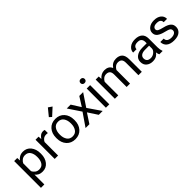

<svg xmlns="http://www.w3.org/2000/svg" viewBox="221 -2107 3635 3635"><g transform="rotate(-45 2038.5 -289.0)"><path d="M72.3 203.1V-513.7H154.3L158.2 -446.8H161.1Q180.7 -478.5 220.9 -501Q261.2 -523.4 314.9 -523.4Q412.6 -523.4 471.2 -450.2Q529.8 -377 529.8 -264.6V-249Q529.8 -136.7 471.2 -63.5Q412.6 9.8 314.9 9.8Q261.2 9.8 223.4 -9.5Q185.5 -28.8 163.1 -60.5V203.1ZM163.1 -152.3Q178.2 -118.2 212.4 -91.3Q246.6 -64.5 295.4 -64.5Q368.7 -64.5 402.8 -117.7Q437 -170.9 437 -249V-264.6Q437 -342.8 402.8 -396Q368.7 -449.2 295.4 -449.2Q246.6 -449.2 212.4 -422.4Q178.2 -395.5 163.1 -361.3Z M643.6 0V-513.7H725.6L729.5 -447.8H732.4Q752 -480 783.7 -504.2Q815.4 -528.3 859.4 -528.3Q870.1 -528.3 881.8 -525.9Q893.6 -523.4 898.4 -521.5V-437.5Q888.7 -439.5 877.9 -440.4Q867.2 -441.4 854.5 -441.4Q810.5 -441.4 779.8 -418.5Q749 -395.5 734.4 -361.3V0Z M944.8 -249V-264.6Q944.8 -380.9 1010.7 -454.6Q1076.7 -528.3 1187 -528.3Q1297.4 -528.3 1363.3 -454.6Q1429.2 -380.9 1429.2 -264.6V-249Q1429.2 -132.8 1363.3 -59.1Q1297.4 14.6 1187 14.6Q1076.7 14.6 1010.7 -59.1Q944.8 -132.8 944.8 -249ZM1037.6 -264.6V-249Q1037.6 -169.4 1075.2 -114.5Q1112.8 -59.6 1187 -59.6Q1261.2 -59.6 1298.8 -114.5Q1336.4 -169.4 1336.4 -249V-264.6Q1336.4 -344.2 1298.8 -399.2Q1261.2 -454.1 1187 -454.1Q1112.8 -454.1 1075.2 -399.2Q1037.6 -344.2 1037.6 -264.6ZM1124.5 -637.7 1242.2 -781.2 1316.9 -730 1170.9 -595.7Z M1470.2 0 1665.5 -284.2H1670.9L1815.9 -513.7H1918.5L1732.9 -236.3H1727.5L1572.8 0ZM1480 -513.7H1584L1729 -284.2H1732.9L1928.2 0H1824.2L1669.4 -236.3H1665.5Z M2014.6 0V-513.7H2105.5V0ZM2003.4 -668.9Q2003.4 -691.9 2018.1 -707.5Q2032.7 -723.1 2060.1 -723.1Q2087.4 -723.1 2102.1 -707.5Q2116.7 -691.9 2116.7 -668.9Q2116.7 -646 2102.1 -630.4Q2087.4 -614.7 2060.1 -614.7Q2032.7 -614.7 2018.1 -630.4Q2003.4 -646 2003.4 -668.9Z M2254.4 0V-513.7H2336.4L2340.3 -447.8H2343.3Q2370.6 -482.4 2409.4 -502.9Q2448.2 -523.4 2495.6 -523.4Q2547.4 -523.4 2585 -502.9Q2622.6 -482.4 2642.1 -436.5H2645Q2677.2 -482.4 2716.3 -502.9Q2755.4 -523.4 2806.2 -523.4Q2886.2 -523.4 2931.2 -479.2Q2976.1 -435.1 2976.1 -331.5V0H2885.3V-332.5Q2885.3 -394 2858.9 -420.7Q2832.5 -447.3 2784.2 -447.3Q2742.2 -447.3 2710.7 -423.8Q2679.2 -400.4 2660.6 -363.3V0H2569.8V-332.5Q2569.8 -394 2543.5 -420.7Q2517.1 -447.3 2468.8 -447.3Q2426.8 -447.3 2395.3 -423.8Q2363.8 -400.4 2345.2 -363.3V0Z M3087.4 -151.4Q3087.4 -229.5 3149.4 -272.9Q3211.4 -316.4 3307.1 -316.4H3423.3V-351.6Q3423.3 -397.9 3399.4 -427Q3375.5 -456.1 3316.9 -456.1Q3258.3 -456.1 3233.2 -431.9Q3208 -407.7 3208 -376V-373.5H3117.7V-376Q3117.7 -437 3172.1 -482.7Q3226.6 -528.3 3319.3 -528.3Q3412.1 -528.3 3463.1 -483.9Q3514.2 -439.5 3514.2 -351.6V-117.2Q3514.2 -85.4 3519 -57.4Q3523.9 -29.3 3532.7 -7.8V0H3444.8Q3438 -12.2 3432.4 -31.7Q3426.8 -51.3 3425.3 -70.8Q3407.2 -39.1 3366.9 -14.6Q3326.7 9.8 3263.2 9.8Q3189.9 9.8 3138.7 -31.7Q3087.4 -73.2 3087.4 -151.4ZM3178.2 -156.2Q3178.2 -112.3 3203.6 -87.4Q3229 -62.5 3282.7 -62.5Q3336.4 -62.5 3379.9 -99.6Q3423.3 -136.7 3423.3 -178.2V-252H3316.9Q3248.5 -252 3213.4 -226.1Q3178.2 -200.2 3178.2 -156.2Z M3622.6 -151.4H3713.4V-148.9Q3713.4 -104.5 3746.1 -82Q3778.8 -59.6 3832.5 -59.6Q3886.2 -59.6 3917.2 -81.1Q3948.2 -102.5 3948.2 -136.7Q3948.2 -170.9 3923.3 -189.2Q3898.4 -207.5 3815.4 -227.1Q3732.4 -246.6 3683.6 -282Q3634.8 -317.4 3634.8 -380.9Q3634.8 -444.3 3687.3 -486.3Q3739.7 -528.3 3827.6 -528.3Q3915.5 -528.3 3969.2 -486.6Q4022.9 -444.8 4022.9 -373.5V-371.1H3932.6V-375.5Q3932.6 -412.1 3907 -433.1Q3881.3 -454.1 3827.6 -454.1Q3773.9 -454.1 3749.3 -434.6Q3724.6 -415 3724.6 -385.7Q3724.6 -356.4 3752.9 -339.4Q3781.2 -322.3 3864.3 -302.7Q3947.3 -283.2 3992.4 -246.6Q4037.6 -210 4037.6 -141.6Q4037.6 -73.2 3986.3 -29.3Q3935.1 14.6 3832.5 14.6Q3730 14.6 3676.3 -30Q3622.6 -74.7 3622.6 -148.9Z"/></g></svg>

Font: RobotoFlex
Style: Regular
Weight: 400
Designer: Berlow after Robertson
Foundry: Google
Version: Version 2.136